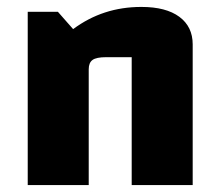

<svg xmlns="http://www.w3.org/2000/svg" viewBox="-20 -534 630 554"><path d="M60 0V-500H147L191 -450Q234 -482 283 -498Q332 -514 388 -514Q459 -514 497.5 -485.5Q536 -457 536 -406V0H360V-369H286Q258 -369 247 -361Q236 -353 236 -334V0Z"/></svg>

Font: Changa ExtraLight
Style: Bold
Weight: 700
Version: Version 3.002; ttfautohint (v1.8.2)